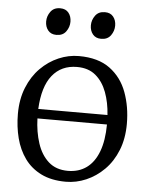

<svg xmlns="http://www.w3.org/2000/svg" viewBox="-55 -823 681 879"><g transform="rotate(5 285.5 -383.5)"><path d="M280.5 11Q214 11 167 -12.2Q120 -35.5 91 -75.8Q62 -116 48.5 -168.5Q35 -221 35 -279.5Q35 -347.5 56.8 -401Q78.5 -454.5 115.2 -491.5Q152 -528.5 197.5 -548Q243 -567.5 290.5 -567.5Q379.5 -567.5 433.5 -527.5Q487.5 -487.5 511.8 -421.2Q536 -355 536 -277.5Q536 -209.5 514.5 -155.8Q493 -102 456 -65Q419 -28 373.5 -8.5Q328 11 280.5 11ZM285.5 -39.5Q335 -39.5 370.8 -65.2Q406.5 -91 425.8 -141.8Q445 -192.5 445.5 -266.5H126Q128 -204.5 145 -152.8Q162 -101 196.5 -70.2Q231 -39.5 285.5 -39.5ZM126 -310H444Q440.5 -367 423 -414Q405.5 -461 372.2 -489Q339 -517 286.5 -517Q214.5 -517 172.8 -465Q131 -413 126 -310ZM178.5 -655Q154 -655 140.5 -671.5Q127 -688 127 -712.5Q127 -737 142 -757.5Q157 -778 185.5 -778H186.5Q211.5 -778 224.8 -761.5Q238 -745 238 -720.5Q238 -696 223.2 -675.5Q208.5 -655 179.5 -655ZM384 -655Q359.5 -655 346 -671.5Q332.5 -688 332.5 -712.5Q332.5 -737 347.5 -757.5Q362.5 -778 391 -778H392Q417 -778 430.2 -761.5Q443.5 -745 443.5 -720.5Q443.5 -696 428.8 -675.5Q414 -655 385 -655Z"/></g></svg>

Font: Merriweather 24pt Light
Style: Regular
Weight: 300
Designer: Eben Sorkin
Foundry: Eben Sorkin
Version: Version 2.100